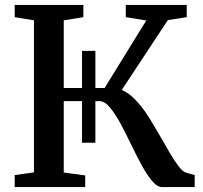

<svg xmlns="http://www.w3.org/2000/svg" viewBox="-20 -763 828 783"><path d="M40 0V-49L118.5 -60V-680L40 -693V-743H320V-693L240 -680V-404H314.5V-555.5H369V-404H406.5L576.5 -679.5L493 -693V-743H741.5V-693L664.5 -681L476.5 -396Q504.5 -384.5 531 -357.2Q557.5 -330 581 -294Q604.5 -257.5 626.8 -218.5Q649 -179.5 669.2 -144.8Q689.5 -110 706.8 -87Q724 -64 737 -59.5L774 -49V0H641.5Q621 0 599.8 -25.5Q578.5 -51 557 -90.8Q535.5 -130.5 514 -175.2Q492.5 -220 471 -259.8Q449.5 -299.5 428.2 -325Q407 -350.5 385.5 -350.5H369V-181H314.5V-350.5H240V-59.5L327.5 -47.5V0Z"/></svg>

Font: Merriweather 36pt SemiBold
Style: Regular
Weight: 600
Version: Version 2.100